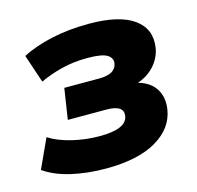

<svg xmlns="http://www.w3.org/2000/svg" viewBox="-84 -606 723 705"><g transform="rotate(-15 278.0 -254.0)"><path d="M236 11Q166 11 105 -3Q44 -17 3 -46L54 -157Q88 -135 139.5 -122.5Q191 -110 244 -110Q345 -110 353 -156Q361 -198 292 -198H146L164 -315H297Q358 -315 365 -353Q369 -374 349 -386.5Q329 -399 273 -399Q221 -399 175.5 -387.5Q130 -376 92 -358L56 -465Q103 -490 169 -504.5Q235 -519 312 -519Q427 -519 482 -479.5Q537 -440 526 -370Q520 -334 495 -305.5Q470 -277 430 -263Q476 -250 496 -217.5Q516 -185 509 -140Q498 -71 428 -30Q358 11 236 11Z"/></g></svg>

Font: Mulish Black
Style: Italic
Weight: 900
Italic angle: -9°
Designer: Vernon Adams
Foundry: Vernon Adams
Version: Version 3.603; ttfautohint (v1.8.3)